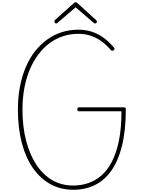

<svg xmlns="http://www.w3.org/2000/svg" viewBox="-20 -1687 1320 1726"><path d="M638 19Q527 19 435.5 -30.5Q344 -80 278 -173.5Q212 -267 176.5 -400.5Q141 -534 141 -701Q141 -813 159.5 -909Q178 -1005 212.5 -1085.5Q247 -1166 296 -1227.5Q345 -1289 405.5 -1332.5Q466 -1376 536.5 -1398Q607 -1420 685 -1420Q749 -1420 805 -1402Q861 -1384 910 -1348.5Q959 -1313 1002 -1262Q1010 -1254 1010 -1248.5Q1010 -1243 1002 -1236Q993 -1229 987 -1230.5Q981 -1232 973 -1241Q931 -1289 886.5 -1320Q842 -1351 792 -1367Q742 -1383 685 -1383Q612 -1383 546.5 -1361.5Q481 -1340 425.5 -1299Q370 -1258 325 -1198Q280 -1138 248 -1062.5Q216 -987 199 -896Q182 -805 182 -701Q182 -547 215 -421Q248 -295 307.5 -205Q367 -115 451 -67Q535 -19 638 -19Q709 -19 773.5 -41Q838 -63 892.5 -110.5Q947 -158 987 -236Q1027 -314 1049.5 -425Q1072 -536 1072 -687H686Q682 -687 678.5 -691Q675 -695 675 -705Q675 -714 678.5 -718Q682 -722 686 -722H1092Q1103 -722 1107 -718.5Q1111 -715 1111 -707Q1111 -517 1077.5 -380Q1044 -243 982 -154.5Q920 -66 833 -23.5Q746 19 638 19ZM485 -1476Q478 -1476 473.5 -1481.5Q469 -1487 469 -1494Q469 -1497 470 -1500Q471 -1503 474 -1507L644 -1659Q649 -1664 652.5 -1665.5Q656 -1667 660 -1667Q664 -1667 667.5 -1665.5Q671 -1664 676 -1659L846 -1504Q849 -1502 850 -1499Q851 -1496 851 -1493Q851 -1486 846.5 -1481Q842 -1476 835 -1476Q831 -1476 828 -1477.5Q825 -1479 822 -1482L660 -1621L497 -1482Q495 -1479 492 -1477.5Q489 -1476 485 -1476Z"/></svg>

Font: Playwrite BE WAL Thin
Style: Regular
Weight: 250
Version: Version 1.002